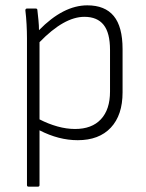

<svg xmlns="http://www.w3.org/2000/svg" viewBox="-20 -514 545 719"><path d="M87 185Q81 185 81 179V-371Q81 -395 79.5 -423Q78 -451 75 -475Q75 -482 81 -482H114Q120 -482 120 -476Q122 -459 124 -438.5Q126 -418 126 -401Q217 -494 307 -494Q373 -494 406 -454Q439 -414 439 -330V-168Q439 -83 395 -36Q351 11 271 11Q200 11 128 -26V179Q128 185 122 185ZM296 -451Q220 -451 128 -356V-67Q161 -50 195 -40.5Q229 -31 261 -31Q324 -31 358 -67.5Q392 -104 392 -171V-327Q392 -391 368 -421Q344 -451 296 -451Z"/></svg>

Font: Sofia Sans Semi Condensed Light
Style: Regular
Weight: 300
Designer: Botio Nikoltchev, Ani Petrova
Foundry: lettersoup
Version: Version 4.100; ttfautohint (v1.8.4.7-5d5b)